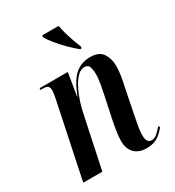

<svg xmlns="http://www.w3.org/2000/svg" viewBox="-186 -874 903 993"><g transform="rotate(-30 266.0 -378.0)"><path d="M397 10Q351 10 325.5 -16Q300 -42 300 -87Q300 -110 304 -138Q308 -166 315 -202L345 -344Q349 -362 355 -395.5Q361 -429 361 -455Q361 -474 355.5 -494.5Q350 -515 327 -515Q299 -515 274.5 -484.5Q250 -454 231.5 -407Q213 -360 203 -312L137 0H23L116 -445Q119 -459 121 -472Q123 -485 123 -494Q123 -509 116.5 -517.5Q110 -526 85 -526H71L72 -536H240L218 -401H220Q251 -482 288 -513.5Q325 -545 378 -545Q431 -545 452 -513Q473 -481 473 -439Q473 -413 468 -381Q463 -349 456 -319L425 -164Q419 -135 414.5 -108.5Q410 -82 410 -60Q410 -13 440 -13Q459 -13 474.5 -27.5Q490 -42 505 -59L511 -51Q490 -23 464 -6.5Q438 10 397 10ZM354 -606Q328 -627 301 -654Q274 -681 252 -708Q230 -735 219 -756L221 -766H318Q322 -743 330 -715Q338 -687 347.5 -660.5Q357 -634 365 -615L363 -606Z"/></g></svg>

Font: Noto Serif Display ExtraCondensed SemiBold
Style: Italic
Weight: 600
Width: 2
Italic angle: -12°
Designer: Monotype Design Team
Foundry: Monotype Imaging Inc.
Version: Version 2.009